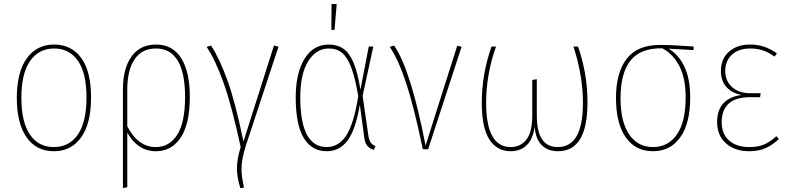

<svg xmlns="http://www.w3.org/2000/svg" viewBox="-20 -754 3984 970"><path d="M440 -262Q440 -130 390 -60Q340 10 252 10Q164 10 114.5 -60Q65 -130 65 -259Q65 -390 115.5 -459.5Q166 -529 253 -529Q341 -529 390.5 -461Q440 -393 440 -262ZM88 -259Q88 -138 131 -74.5Q174 -11 252 -11Q330 -11 373.5 -74.5Q417 -138 417 -262Q417 -384 374 -446.5Q331 -509 253 -509Q176 -509 132 -446Q88 -383 88 -259Z M939 -264Q939 -128 893 -59Q847 10 768 10Q676 10 623 -84V192L601 196V-303Q601 -407 644 -468Q687 -529 769 -529Q852 -529 895.5 -460Q939 -391 939 -264ZM915 -264Q915 -386 878 -447.5Q841 -509 768 -509Q697 -509 660 -454.5Q623 -400 623 -300V-116Q677 -11 767 -11Q836 -11 875.5 -73.5Q915 -136 915 -264Z M1210 -39 1364 -524 1387 -518 1221 -15Q1200 51 1200 101Q1200 139 1213 194L1194 196Q1177 140 1177 97Q1177 49 1196 -11Q1151 -219 1109.5 -335.5Q1068 -452 1024 -517L1046 -524Q1088 -461 1128.5 -349.5Q1169 -238 1210 -39Z M1801 -301 1843 -519H1866L1812 -270L1841 -69Q1845 -44 1854 -32.5Q1863 -21 1877 -16L1869 3Q1848 -3 1836 -16.5Q1824 -30 1820 -61L1798 -225Q1777 -100 1736.5 -45Q1696 10 1631 10Q1555 10 1514.5 -57Q1474 -124 1474 -262Q1474 -385 1518.5 -457Q1563 -529 1641 -529Q1684 -529 1714.5 -508Q1745 -487 1766 -437.5Q1787 -388 1801 -301ZM1497 -262Q1497 -11 1631 -11Q1690 -11 1728.5 -68.5Q1767 -126 1790 -268Q1774 -361 1754.5 -413Q1735 -465 1708 -487Q1681 -509 1641 -509Q1577 -509 1537 -444.5Q1497 -380 1497 -262ZM1655 -734 1681 -733 1670 -603H1654Z M2130 -19 2290 -523 2312 -518 2143 0H2116Q2072 -213 2032 -334Q1992 -455 1949 -517L1971 -524Q2056 -401 2130 -19Z M2948 -235Q2948 10 2799 10Q2747 10 2716.5 -21Q2686 -52 2681 -114Q2673 -52 2641.5 -21Q2610 10 2560 10Q2491 10 2452.5 -49Q2414 -108 2414 -236Q2414 -378 2463 -519H2486Q2436 -378 2436 -235Q2436 -11 2560 -11Q2610 -11 2639.5 -49Q2669 -87 2669 -170V-350L2692 -354V-169Q2692 -11 2798 -11Q2925 -11 2925 -233Q2925 -373 2877 -519H2900Q2920 -465 2934 -391.5Q2948 -318 2948 -235Z M3484 -501 3358 -508Q3409 -478 3438 -416.5Q3467 -355 3467 -262Q3467 -131 3417 -60.5Q3367 10 3279 10Q3191 10 3141.5 -60Q3092 -130 3092 -259Q3092 -387 3146 -457Q3200 -527 3314 -527Q3376 -527 3484 -519ZM3326 -510H3325Q3214 -511 3164.5 -447Q3115 -383 3115 -259Q3115 -139 3158.5 -75Q3202 -11 3279 -11Q3356 -11 3400 -75Q3444 -139 3444 -262Q3444 -358 3412.5 -419.5Q3381 -481 3326 -510Z M3905 -484 3893 -468Q3866 -488 3837 -498.5Q3808 -509 3771 -509Q3712 -509 3678 -478Q3644 -447 3644 -395Q3644 -346 3678 -314.5Q3712 -283 3771 -283H3823L3820 -263H3768Q3698 -263 3662 -231Q3626 -199 3626 -137Q3626 -77 3663.5 -44Q3701 -11 3765 -11Q3811 -11 3841.5 -24.5Q3872 -38 3902 -66L3915 -52Q3884 -22 3848.5 -6Q3813 10 3764 10Q3693 10 3648 -29.5Q3603 -69 3603 -137Q3603 -200 3636.5 -234Q3670 -268 3727 -274Q3676 -284 3649 -315.5Q3622 -347 3622 -395Q3622 -457 3663 -493Q3704 -529 3770 -529Q3845 -529 3905 -484Z"/></svg>

Font: Fira Sans Condensed Thin
Style: Regular
Weight: 250
Width: 3
Designer: Carrois Corporate & Edenspiekermann AG
Foundry: Carrois Corporate GbR & Edenspiekermann AG
Version: Version 4.203